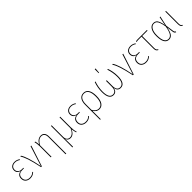

<svg xmlns="http://www.w3.org/2000/svg" viewBox="428 -2520 4503 4503"><g transform="rotate(-45 2679.0 -269.0)"><path d="M367 -484 355 -468Q328 -488 299 -498.5Q270 -509 233 -509Q174 -509 140 -478Q106 -447 106 -395Q106 -346 140 -314.5Q174 -283 233 -283H285L282 -263H230Q160 -263 124 -231Q88 -199 88 -137Q88 -77 125.5 -44Q163 -11 227 -11Q273 -11 303.5 -24.5Q334 -38 364 -66L377 -52Q346 -22 310.5 -6Q275 10 226 10Q155 10 110 -29.5Q65 -69 65 -137Q65 -200 98.5 -234Q132 -268 189 -274Q138 -284 111 -315.5Q84 -347 84 -395Q84 -457 125 -493Q166 -529 232 -529Q307 -529 367 -484Z M602 -19 762 -523 784 -518 615 0H588Q544 -213 504 -334Q464 -455 421 -517L443 -524Q528 -401 602 -19Z M1230 -375V196L1208 192V-372Q1208 -509 1103 -509Q1051 -509 1010 -476Q969 -443 934 -382V0H912V-363Q912 -453 893 -520L914 -523Q928 -482 933 -411Q1001 -529 1105 -529Q1167 -529 1198.5 -489Q1230 -449 1230 -375Z M1747 5Q1736 -32 1730.5 -58.5Q1725 -85 1723 -122Q1662 10 1562 10Q1478 10 1454 -71Q1457 -20 1457 64V192L1435 194V-519H1457V-142Q1457 -74 1486.5 -42.5Q1516 -11 1562 -11Q1659 -11 1720 -151V-519H1742V-170Q1742 -118 1748 -77.5Q1754 -37 1767 3Z M2222 -484 2210 -468Q2183 -488 2154 -498.5Q2125 -509 2088 -509Q2029 -509 1995 -478Q1961 -447 1961 -395Q1961 -346 1995 -314.5Q2029 -283 2088 -283H2140L2137 -263H2085Q2015 -263 1979 -231Q1943 -199 1943 -137Q1943 -77 1980.5 -44Q2018 -11 2082 -11Q2128 -11 2158.5 -24.5Q2189 -38 2219 -66L2232 -52Q2201 -22 2165.5 -6Q2130 10 2081 10Q2010 10 1965 -29.5Q1920 -69 1920 -137Q1920 -200 1953.5 -234Q1987 -268 2044 -274Q1993 -284 1966 -315.5Q1939 -347 1939 -395Q1939 -457 1980 -493Q2021 -529 2087 -529Q2162 -529 2222 -484Z M2690 -264Q2690 -128 2644 -59Q2598 10 2519 10Q2427 10 2374 -84V192L2352 196V-303Q2352 -407 2395 -468Q2438 -529 2520 -529Q2603 -529 2646.5 -460Q2690 -391 2690 -264ZM2666 -264Q2666 -386 2629 -447.5Q2592 -509 2519 -509Q2448 -509 2411 -454.5Q2374 -400 2374 -300V-116Q2428 -11 2518 -11Q2587 -11 2626.5 -73.5Q2666 -136 2666 -264Z M3374 -235Q3374 10 3225 10Q3173 10 3142.5 -21Q3112 -52 3107 -114Q3099 -52 3067.5 -21Q3036 10 2986 10Q2917 10 2878.5 -49Q2840 -108 2840 -236Q2840 -378 2889 -519H2912Q2862 -378 2862 -235Q2862 -11 2986 -11Q3036 -11 3065.5 -49Q3095 -87 3095 -170V-350L3118 -354V-169Q3118 -11 3224 -11Q3351 -11 3351 -233Q3351 -373 3303 -519H3326Q3346 -465 3360 -391.5Q3374 -318 3374 -235ZM3102 -734 3128 -733 3117 -603H3101Z M3649 -19 3809 -523 3831 -518 3662 0H3635Q3591 -213 3551 -334Q3511 -455 3468 -517L3490 -524Q3575 -401 3649 -19Z M4210 -484 4198 -468Q4171 -488 4142 -498.5Q4113 -509 4076 -509Q4017 -509 3983 -478Q3949 -447 3949 -395Q3949 -346 3983 -314.5Q4017 -283 4076 -283H4128L4125 -263H4073Q4003 -263 3967 -231Q3931 -199 3931 -137Q3931 -77 3968.5 -44Q4006 -11 4070 -11Q4116 -11 4146.5 -24.5Q4177 -38 4207 -66L4220 -52Q4189 -22 4153.5 -6Q4118 10 4069 10Q3998 10 3953 -29.5Q3908 -69 3908 -137Q3908 -200 3941.5 -234Q3975 -268 4032 -274Q3981 -284 3954 -315.5Q3927 -347 3927 -395Q3927 -457 3968 -493Q4009 -529 4075 -529Q4150 -529 4210 -484Z M4440 -498V-101Q4440 -63 4450 -44Q4460 -25 4485 -14L4478 5Q4445 -9 4431.5 -32.5Q4418 -56 4418 -101V-498H4314Q4290 -498 4278.5 -496.5Q4267 -495 4252 -489L4245 -508Q4259 -515 4273.5 -517Q4288 -519 4312 -519H4618V-498Z M4999 -301 5041 -519H5064L5010 -270L5039 -69Q5043 -44 5052 -32.5Q5061 -21 5075 -16L5067 3Q5046 -3 5034 -16.5Q5022 -30 5018 -61L4996 -225Q4975 -100 4934.5 -45Q4894 10 4829 10Q4753 10 4712.5 -57Q4672 -124 4672 -262Q4672 -385 4716.5 -457Q4761 -529 4839 -529Q4882 -529 4912.5 -508Q4943 -487 4964 -437.5Q4985 -388 4999 -301ZM4695 -262Q4695 -11 4829 -11Q4888 -11 4926.5 -68.5Q4965 -126 4988 -268Q4972 -361 4952.5 -413Q4933 -465 4906 -487Q4879 -509 4839 -509Q4775 -509 4735 -444.5Q4695 -380 4695 -262Z M5250 -101Q5250 -63 5259.5 -44Q5269 -25 5294 -14L5288 5Q5254 -9 5241 -32.5Q5228 -56 5228 -101V-519H5250Z"/></g></svg>

Font: Fira Sans Condensed Thin
Style: Regular
Weight: 250
Width: 3
Designer: Carrois Corporate & Edenspiekermann AG
Foundry: Carrois Corporate GbR & Edenspiekermann AG
Version: Version 4.203